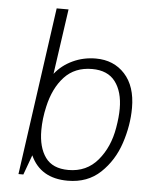

<svg xmlns="http://www.w3.org/2000/svg" viewBox="-52 -766 686 821"><g transform="rotate(5 290.5 -355.0)"><path d="M516 -324Q516 -249 490.5 -172Q465 -95 409.5 -42.5Q354 10 269 10Q152 10 109 -85L78 0H57L158 -720H209L169 -440Q199 -478 245 -499.5Q291 -521 344 -521Q421 -521 468.5 -469Q516 -417 516 -324ZM150 -297Q138 -245 138 -195Q138 -122 169 -79Q200 -36 268 -36Q346 -36 394 -93Q442 -150 456 -234Q464 -280 464 -316Q464 -389 431.5 -432Q399 -475 332 -475Q258 -475 213 -426.5Q168 -378 150 -297Z"/></g></svg>

Font: Chivo Thin Italic
Style: Regular
Weight: 100
Italic angle: -8.05°
Designer: Hector Gatti
Foundry: Omnibus-Type
Version: Version 1.007